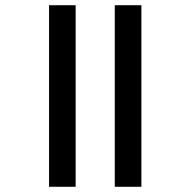

<svg xmlns="http://www.w3.org/2000/svg" viewBox="-20 -668 646 736"><path d="M270 48H168V-648H270ZM522 48H420V-648H522Z"/></svg>

Font: Arya
Style: Regular
Weight: 400
Designer: Eduardo Rodriguez Tunni, Modular Infotech
Foundry: Eduardo Rodriguez Tunni, Modular Infotech
Version: Version 1.002